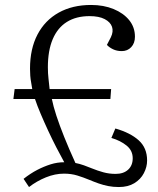

<svg xmlns="http://www.w3.org/2000/svg" viewBox="-20 -740 636 774"><path d="M75 -19Q103 -41 130 -55Q157 -69 184 -77.5Q211 -86 239 -86Q224 -113 207 -146Q190 -179 174 -213.5Q158 -248 144 -281Q130 -314 121 -341H34L39 -381H110Q108 -395 105.5 -408Q103 -421 102 -435Q101 -449 101 -463Q101 -543 131 -600.5Q161 -658 216.5 -689Q272 -720 347 -720Q398 -720 438 -703.5Q478 -687 501 -658.5Q524 -630 524 -592Q524 -566 509 -550Q494 -534 471 -534Q451 -534 435.5 -541.5Q420 -549 411 -559L427 -590Q438 -613 431.5 -632Q425 -651 402 -663Q379 -675 341 -675Q287 -675 249.5 -651.5Q212 -628 192.5 -582Q173 -536 173 -469Q173 -444 175.5 -423Q178 -402 180 -381H428L425 -341H189Q195 -311 207.5 -273Q220 -235 239 -187.5Q258 -140 284 -83Q300 -80 318.5 -73.5Q337 -67 351 -61Q373 -52 396.5 -45.5Q420 -39 446 -39Q478 -39 496.5 -56Q515 -73 515 -102Q515 -133 490.5 -153Q466 -173 429 -184L445 -222Q505 -205 539 -174.5Q573 -144 573 -93Q573 -67 560 -42Q547 -17 521.5 -1.5Q496 14 459 14Q436 14 416 10Q396 6 377.5 -0.5Q359 -7 340 -15Q316 -25 291.5 -32.5Q267 -40 238 -40Q202 -40 165 -25Q128 -10 97 14Z"/></svg>

Font: Literata 24pt Light
Style: Italic
Weight: 300
Italic angle: -2°
Designer: Latin by Veronika Burian and Jose Scaglione. Greek by Irene Vlachou. Cyrillic by Vera Evstafieva
Foundry: TypeTogether
Version: Version 3.103;gftools[0.9.29]